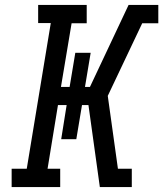

<svg xmlns="http://www.w3.org/2000/svg" viewBox="-20 -755 659 775"><path d="M27 0V-74H88L185 -662H134V-735H330V-661H269L226 -404H261L284 -542H346L323 -404H343L499 -735H619V-661H554L415 -368L456 -74H512V0H383L337 -331H311L288 -193H227L249 -331H214L172 -74H223V0Z"/></svg>

Font: Iosevka Curly Slab ExObl
Style: Regular
Weight: 400
Width: 7
Italic angle: -9°
Monospace: yes
Designer: Belleve Invis
Foundry: Belleve Invis
Version: Version 11.1.0; ttfautohint (v1.8.3)